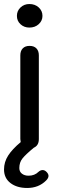

<svg xmlns="http://www.w3.org/2000/svg" viewBox="-21 -728 294 954"><path d="M63 -649Q63 -674 81 -691Q99 -708 125 -708Q153 -708 171.5 -691Q190 -674 190 -649Q190 -625 171.5 -608Q153 -591 125 -591Q99 -591 81 -607.5Q63 -624 63 -649ZM220 146Q220 157 208 169Q171 206 114 206Q63 206 31 181.5Q-1 157 -1 114Q-1 77 19.5 45Q40 13 82 -22Q80 -32 80 -37V-453Q80 -475 92 -487.5Q104 -500 126 -500Q148 -500 160 -487.5Q172 -475 172 -453V-37Q172 -5 147 6Q106 40 90.5 59.5Q75 79 75 107Q75 125 88 135Q101 145 121 145Q151 145 170 126Q180 117 191 117Q201 117 210 126Q220 136 220 146Z"/></svg>

Font: Kodchasan Medium
Style: Regular
Weight: 500
Designer: Katatrad Aksorn Co.,Ltd.
Foundry: Cadson Demak Co.,Ltd.
Version: Version 1.000; ttfautohint (v1.6)